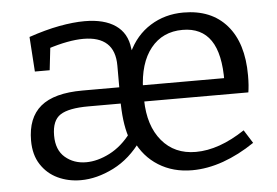

<svg xmlns="http://www.w3.org/2000/svg" viewBox="-44 -595 957 664"><g transform="rotate(-5 434.5 -263.5)"><path d="M85.3 -378.5 77.3 -499.2Q134.3 -518.7 183.3 -527.9Q232.3 -537 271.5 -537Q339.5 -537 378.9 -509.7Q418.3 -482.5 424.2 -429.2L428.7 -407.7L421.5 -414.5Q448.7 -473.5 499.5 -505.2Q550.3 -537 614.3 -537Q711.3 -537 764.9 -475.2Q818.5 -413.5 818.5 -301.2Q818.5 -282.5 817.4 -267.5Q816.2 -252.5 814.5 -242.3H443.2L452.2 -262.5L453 -247Q454.5 -157.5 498.4 -105.2Q542.2 -53 616 -53Q696.5 -53 786.8 -113L815.7 -67Q761.5 -30.3 706.3 -10.6Q651 9 597.8 9Q531.8 9 481.4 -22.5Q431 -54 405 -111L426.5 -109.8Q383.8 -49 325.4 -19.6Q267 9.7 211.3 9.7Q168 9.7 131.6 -7.4Q95.3 -24.5 73.3 -58.4Q51.3 -92.2 51.3 -141.5Q51.3 -220.5 98 -259.6Q144.8 -298.7 243.8 -298.7H381L371.3 -283.7V-373.8Q371.3 -425.8 343.6 -451.1Q316 -476.5 262 -476.5Q236.3 -476.5 205.1 -470.6Q174 -464.8 136.7 -452.8L146.7 -466L136.7 -378.5ZM387.8 -126Q379.3 -152.7 375.3 -185.1Q371.3 -217.5 371.3 -259.5L381 -242.3H259.2Q190.7 -242.3 161.5 -223.4Q132.2 -204.5 132.2 -152Q132.2 -101.7 162.2 -76.1Q192.2 -50.5 235 -50.5Q274.5 -50.5 317 -72.2Q359.5 -94 392.5 -138ZM452.5 -283.5 442.7 -298.7H745L735.3 -286.5Q736.5 -383.3 704.3 -430.4Q672 -477.5 606.5 -477.5Q537 -477.5 496 -426.5Q455 -375.5 452.5 -283.5Z"/></g></svg>

Font: Bitter Thin
Style: Regular
Weight: 100
Designer: Sol Matas, and Bitter project Authors
Foundry: Sol Matas
Version: Version 2.002